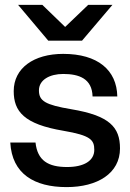

<svg xmlns="http://www.w3.org/2000/svg" viewBox="-20 -752 532 784"><path d="M252 12C378 12 470 -44 470 -146C470 -233 427 -280 271 -306C164 -324 139 -340 139 -383C139 -426 183 -450 238 -450C303 -450 356 -431 358 -358H459C457 -466 379 -532 238 -532C118 -532 36 -474 36 -380C36 -297 78 -245 239 -218C350 -199 365 -181 365 -140C365 -95 322 -70 254 -70C177 -70 133 -96 125 -170H22C29 -42 120 12 252 12ZM177 -586H315L439 -732H340L246 -642L153 -732H54Z"/></svg>

Font: Aspekta 500
Style: Regular
Weight: 500
Designer: Ivo Dolenc
Version: Version 2.100